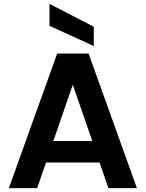

<svg xmlns="http://www.w3.org/2000/svg" viewBox="-20 -977 756 997"><path d="M497 -133H219L173 0H26L277 -699H440L691 0H543ZM459 -245 358 -537 257 -245ZM467 -838V-738L237 -843V-957Z"/></svg>

Font: MSTAGE SemiBold
Style: Regular
Weight: 600
Designer: Ninad Kale (Devanagari), Jonny Pinhorn (Latin)
Foundry: Indian Type Foundry
Version: 4.004